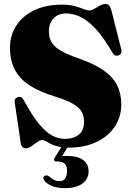

<svg xmlns="http://www.w3.org/2000/svg" viewBox="-20 -735 662 972"><path d="M325.5 12.5Q323 12.5 321 12.5L294.5 55Q305.5 54.5 320.5 54.5Q373.5 54.5 401 75.2Q428.5 96 428.5 132Q428.5 171 397.2 194.2Q366 217.5 308.5 217.5Q263 217.5 234.8 203Q206.5 188.5 199.5 169.5Q198 163 202 158.5Q206 154 211.5 153.5Q217 152 221.5 154Q226 156 231 159.5Q253.5 182 281 182Q319.5 182 319.5 129Q319.5 82.5 273.5 82.5H265Q256.5 82.5 254.5 77.2Q252.5 72 256 65L290.5 10Q251 3 228 -11.5Q205 -26 194 -26Q182.5 -26 168 -15.5Q153.5 -5 138.8 5.5Q124 16 112 16Q102.5 16 94.8 9.8Q87 3.5 85 -10.5L54.5 -217Q51 -236 69.5 -243Q88.5 -250 100.5 -228Q143 -148.5 178.8 -106Q214.5 -63.5 246 -47.8Q277.5 -32 308 -32Q352.5 -32 379 -53.5Q405.5 -75 405.5 -118.5Q405.5 -147.5 393 -169.8Q380.5 -192 347.2 -210.8Q314 -229.5 252 -248.5Q131 -286.5 80.8 -344.5Q30.5 -402.5 30.5 -493Q30.5 -557 63 -606.2Q95.5 -655.5 154.5 -683.5Q213.5 -711.5 293 -711.5Q331 -711.5 357.8 -704.2Q384.5 -697 402.2 -689.5Q420 -682 432.5 -682Q443 -682 457.2 -690.2Q471.5 -698.5 486.2 -706.8Q501 -715 514.5 -715Q524 -715 531.2 -708.5Q538.5 -702 543.5 -684.5L593.5 -486.5Q600 -461.5 579.5 -454.5Q560 -448 549 -469Q503.5 -547.5 463 -590.5Q422.5 -633.5 385.8 -650.2Q349 -667 314.5 -667Q275 -667 251.2 -642Q227.5 -617 227.5 -576Q227.5 -547.5 239 -524.8Q250.5 -502 282 -482Q313.5 -462 373.5 -441Q455 -413 503.2 -379.5Q551.5 -346 572.8 -303.8Q594 -261.5 594 -206Q594 -145 562 -95.5Q530 -46 469.8 -16.8Q409.5 12.5 325.5 12.5Z"/></svg>

Font: Fraunces 72pt Black
Style: Regular
Weight: 900
Version: Version 1.000;[0bf87f6ff]